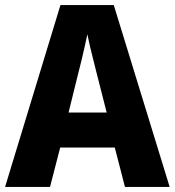

<svg xmlns="http://www.w3.org/2000/svg" viewBox="-20 -736 688 756"><path d="M472 0 432 -155H217L177 0H0L218 -716H428L648 0ZM360 -450Q355 -471 348 -498Q341 -525 334.5 -552.5Q328 -580 324 -601Q320 -581 313.5 -552.5Q307 -524 300.5 -496.5Q294 -469 289 -451L250 -293H400Z"/></svg>

Font: Noto Sans Kannada SemiCondensed ExtraBold
Style: Regular
Weight: 800
Width: 4
Designer: Jelle Bosma - Monotype Design Team
Foundry: Monotype Imaging Inc.
Version: Version 2.005; ttfautohint (v1.8.4.7-5d5b)